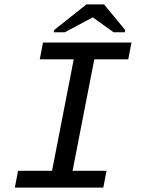

<svg xmlns="http://www.w3.org/2000/svg" viewBox="-20 -852 640 872"><path d="M175.3 -658.7H577.1L562.5 -582.5H408.2L309.6 -76.2H463.9L449.2 0H47.4L62 -76.2H216.3L314.9 -582.5H160.6ZM548.8 -715.3 546.9 -705.6H495.6L401.9 -772.9H400.9L274.4 -705.6H223.6L225.6 -715.3L372.6 -832H452.6Z"/></svg>

Font: Cousine
Style: Italic
Weight: 400
Italic angle: -12°
Monospace: yes
Designer: Steve Matteson
Foundry: Monotype Imaging Inc.
Version: Version 1.21